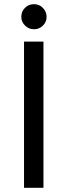

<svg xmlns="http://www.w3.org/2000/svg" viewBox="-20 -899 323 919"><path d="M188 -700V0H95V-700ZM203 -818Q203 -794 185.5 -776.5Q168 -759 143 -759Q118 -759 100 -776.5Q82 -794 82 -818Q82 -844 99.5 -861.5Q117 -879 143 -879Q168 -879 185.5 -861Q203 -843 203 -818Z"/></svg>

Font: Goli
Style: Regular
Weight: 400
Designer: jaikishan Patel
Foundry: MagicType
Version: Version 1.000